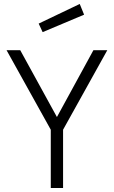

<svg xmlns="http://www.w3.org/2000/svg" viewBox="-20 -948 574 968"><path d="M298 0H236V-294L13 -695H82L267 -358L451 -695H521L298 -294ZM175 -829 382 -928 404 -874 195 -786Z"/></svg>

Font: Titillium Web[RUS by Daymarius]
Style: Regular
Weight: 300
Designer: Cyrillization by Daymarius
Foundry: Cyrillization by Daymarius
Version: Version 1.002 September 12, 2018